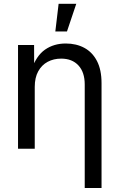

<svg xmlns="http://www.w3.org/2000/svg" viewBox="-20 -773 622 998"><path d="M160.6 -321.3V0H73.7V-539.1H157.2L157.7 -408.7H143.1Q168 -482.9 213.9 -514.9Q259.8 -546.9 321.8 -546.9Q376.5 -546.9 418.5 -524.2Q460.4 -501.5 484.1 -455.8Q507.8 -410.2 507.8 -340.8V204.1H420.4V-334Q420.4 -397.5 387.7 -432.9Q355 -468.3 297.9 -468.3Q258.8 -468.3 227.8 -451.7Q196.8 -435.1 178.7 -402.3Q160.6 -369.6 160.6 -321.3ZM267.6 -609.4 284.7 -753.4H376.5L328.1 -609.4Z"/></svg>

Font: Inter 18pt
Style: Regular
Weight: 400
Designer: Rasmus Andersson
Foundry: rsms
Version: Version 4.001;git-66647c0bb